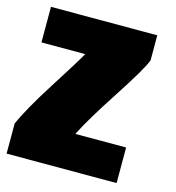

<svg xmlns="http://www.w3.org/2000/svg" viewBox="-107 -796 825 902"><g transform="rotate(15 305.0 -345.0)"><path d="M542 15H7V-131Q40 -208 129.5 -348.5Q219 -489 243 -532H30V-705H547V-583Q530 -537 432.5 -387.5Q335 -238 295 -158H542Z"/></g></svg>

Font: Repo
Style: ExtraBlack
Weight: 1000
Designer: Stefan Peev
Foundry: Context Ltd
Version: Version 001.000